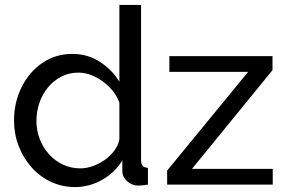

<svg xmlns="http://www.w3.org/2000/svg" viewBox="-20 -750 1162 780"><path d="M37 -260Q37 -334 67.5 -395.5Q98 -457 151.5 -494Q205 -531 274 -531Q337 -531 387 -498Q437 -465 465 -418V-730H553V-100Q553 -84 559.5 -76.5Q566 -69 581 -68V0Q556 4 542 4Q516 4 496.5 -14Q477 -32 477 -54V-98Q446 -48 394 -19Q342 10 286 10Q232 10 186.5 -11.5Q141 -33 107.5 -71Q74 -109 55.5 -157.5Q37 -206 37 -260ZM465 -183V-333Q453 -367 426 -394.5Q399 -422 365.5 -438.5Q332 -455 299 -455Q260 -455 228.5 -438.5Q197 -422 174.5 -394.5Q152 -367 140 -332Q128 -297 128 -259Q128 -220 141.5 -185Q155 -150 179.5 -123Q204 -96 236.5 -81Q269 -66 307 -66Q331 -66 356.5 -75Q382 -84 405 -100Q428 -116 444 -137.5Q460 -159 465 -183ZM659 -57 988 -458H668V-522H1087V-465L760 -64H1088V0H659Z"/></svg>

Font: Raleway Thin Medium
Style: Regular
Weight: 500
Version: Version 4.026